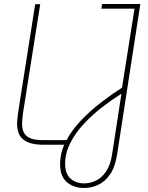

<svg xmlns="http://www.w3.org/2000/svg" viewBox="-20 -720 734 955"><path d="M196 0Q152 0 122.5 -11Q93 -22 79 -45Q65 -68 65 -105Q65 -118 67 -134.5Q69 -151 71 -166L155 -699H180L95 -161Q93 -148 91.5 -132.5Q90 -117 90 -103Q90 -61 114.5 -42Q139 -23 190 -23H321L317 0ZM399 215Q347 215 313 186.5Q279 158 279 97Q279 37 308 -18Q337 -73 383.5 -121.5Q430 -170 484 -211.5Q538 -253 587 -284L649 -677H484L488 -700H678L563 45Q553 111 527 148Q501 185 467 200Q433 215 399 215ZM399 192Q428 192 457 178.5Q486 165 508 132.5Q530 100 538 45L584 -254Q538 -225 489 -187.5Q440 -150 398 -105Q356 -60 330 -9.5Q304 41 304 95Q304 144 330.5 168Q357 192 399 192Z"/></svg>

Font: MuseoModerno Thin Thin
Style: Italic
Weight: 250
Italic angle: -9°
Version: Version 1.003